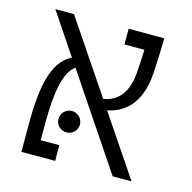

<svg xmlns="http://www.w3.org/2000/svg" viewBox="-90 -676 767 767"><g transform="rotate(15 293.0 -293.0)"><path d="M440.9 0H519L351.1 -249C416.5 -261.2 483.9 -309.6 491.7 -439.9C494.1 -481 497.1 -534.2 497.1 -585.9H350.1V-521H432.6C431.6 -488.3 429.7 -455.1 427.2 -424.3C421.4 -344.7 385.7 -298.3 324.2 -289.1L124 -585.9H46.9L161.1 -415.5C78.6 -377 63.5 -250 63.5 -117.7V0H203.1V-64.9H126V-133.3C126 -256.8 139.6 -348.6 185.1 -380.9ZM216.8 -121.6C241.2 -121.6 261.2 -141.1 261.2 -165.5C261.2 -189.9 241.2 -210 216.8 -210C192.4 -210 172.4 -189.9 172.4 -165.5C172.4 -141.1 192.4 -121.6 216.8 -121.6Z"/></g></svg>

Font: Cascadia Code Light
Style: Regular
Weight: 300
Monospace: yes
Designer: Aaron Bell
Foundry: Saja Typeworks
Version: Version 2404.023